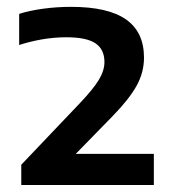

<svg xmlns="http://www.w3.org/2000/svg" viewBox="-20 -458 493 546"><path d="M417.5 -20.5V68H40.5V10.5L207.5 -165Q245.5 -205 261.2 -231.2Q277 -257.5 277 -281.5Q277 -317.5 251.5 -334.8Q226 -352 168.5 -352Q133.5 -352 98.2 -345.8Q63 -339.5 34.5 -330V-418.5Q64 -428 102.5 -433.2Q141 -438.5 182.5 -438.5Q287 -438.5 338.2 -402.8Q389.5 -367 389.5 -294Q389.5 -253 369.2 -215.5Q349 -178 301 -128.5L195.5 -20.5Z"/></svg>

Font: Encode Sans Expanded SemiBold
Style: Regular
Weight: 600
Width: 7
Designer: Multiple Designers
Foundry: Impallari Type
Version: Version 2.000